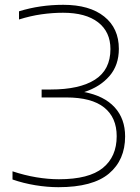

<svg xmlns="http://www.w3.org/2000/svg" viewBox="-20 -769 580 798"><path d="M223 9Q176.5 9 126.5 0.8Q76.5 -7.5 32 -23V-57Q81.5 -40.5 130.8 -32.2Q180 -24 225 -24Q349.5 -24 407.2 -70.8Q465 -117.5 465 -203Q465 -280.5 413 -322.2Q361 -364 255 -364H153V-397H191Q310.5 -397 374.8 -438Q439 -479 439 -565Q439 -636.5 387.8 -676.2Q336.5 -716 242 -716Q198 -716 152.2 -709.5Q106.5 -703 59 -688V-722Q146 -749 243 -749Q352.5 -749 413.2 -700.2Q474 -651.5 474 -566Q474 -498 434.8 -452.8Q395.5 -407.5 330 -386.5Q413 -370.5 456.5 -323Q500 -275.5 500 -202Q500 -104 432.8 -47.5Q365.5 9 223 9Z"/></svg>

Font: Encode Sans Expanded Expanded Thin
Style: Regular
Weight: 100
Width: 7
Designer: Multiple Designers
Foundry: Impallari Type
Version: Version 3.000; ttfautohint (v1.8.3) -l 8 -r 50 -G 200 -x 14 